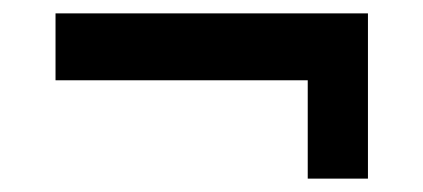

<svg xmlns="http://www.w3.org/2000/svg" viewBox="-20 -420 633 287"><path d="M440 -153V-361H530V-153ZM63 -400H530V-300H63Z"/></svg>

Font: Pathway Extreme 28pt
Style: Bold
Weight: 700
Designer: Eduardo Rodriguez Tunni
Foundry: Eduardo Rodriguez Tunni
Version: Version 1.001;gftools[0.9.26]